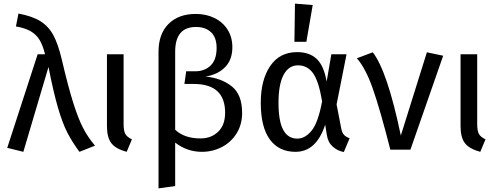

<svg xmlns="http://www.w3.org/2000/svg" viewBox="-20 -827 2758 1061"><path d="M321 -500Q357 -346 385 -258Q413 -170 439.5 -119Q466 -68 505 -22L419 12Q379 -42 352 -94.5Q325 -147 300 -233Q275 -319 248 -457L109 12L20 -10L188 -527H229Q217 -575 199.5 -605Q182 -635 151 -653.5Q120 -672 68 -681L82 -752Q158 -738 203 -710Q248 -682 274.5 -633Q301 -584 321 -500Z M663 -141Q663 -103 673 -86Q683 -69 709 -57L680 12Q620 -4 595.5 -35.5Q571 -67 571 -130V-527H663Z M1318 -203Q1318 -139 1287.5 -90Q1257 -41 1206 -14.5Q1155 12 1096 12Q1014 12 948 -39V201L856 214V-541Q856 -639 911 -694.5Q966 -750 1062 -750Q1119 -750 1165 -727.5Q1211 -705 1237.5 -663.5Q1264 -622 1264 -566Q1264 -496 1223 -455Q1182 -414 1115 -404Q1202 -396 1260 -350.5Q1318 -305 1318 -203ZM1224 -204Q1224 -363 1051 -363H999L1009 -433H1058Q1111 -433 1144 -465Q1177 -497 1177 -562Q1177 -620 1146 -649Q1115 -678 1063 -678Q948 -678 948 -541V-110Q999 -62 1088 -62Q1147 -62 1185.5 -99Q1224 -136 1224 -204Z M1785 -376 1811 -527H1895L1840 -250L1866 -116Q1870 -95 1880 -83Q1890 -71 1912 -63L1880 13Q1845 7 1818.5 -17Q1792 -41 1786 -82L1777 -138Q1728 12 1613 12Q1521 12 1471 -56.5Q1421 -125 1421 -259Q1421 -385 1473 -462Q1525 -539 1622 -539Q1690 -539 1730 -501.5Q1770 -464 1785 -376ZM1519 -259Q1519 -158 1545 -109.5Q1571 -61 1623 -61Q1666 -61 1702 -105Q1738 -149 1760 -267Q1741 -380 1709.5 -423Q1678 -466 1627 -466Q1575 -466 1547 -413Q1519 -360 1519 -259ZM1708 -799 1673 -596H1607L1610 -807Z M2195 -78 2339 -538 2429 -519 2248 0H2137Q2080 -224 2040 -337.5Q2000 -451 1952 -505L2040 -538Q2121 -433 2195 -78Z M2617 -141Q2617 -103 2627 -86Q2637 -69 2663 -57L2634 12Q2574 -4 2549.5 -35.5Q2525 -67 2525 -130V-527H2617Z"/></svg>

Font: Fira GO
Style: Regular
Weight: 400
Designer: Carrois Corporate
Foundry: Carrois Corporate GbR
Version: Version 0.300